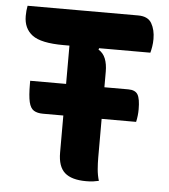

<svg xmlns="http://www.w3.org/2000/svg" viewBox="-51 -746 703 799"><g transform="rotate(5 300.0 -347.0)"><path d="M391 0Q378 3 366.5 4.5Q355 6 338 6Q277 6 248.5 -19.5Q220 -45 220 -103V-258H135Q111 -258 96.5 -267Q82 -276 76 -301.5Q70 -327 70 -377V-390H220V-550H195Q101 -550 64.5 -577.5Q28 -605 28 -657Q28 -680 32 -700H494Q535 -700 550.5 -673Q566 -646 566 -608Q566 -591 563.5 -576Q561 -561 558 -550H344L342 -544Q362 -532 371 -509.5Q380 -487 380 -455V-390H480Q509 -390 519.5 -372.5Q530 -355 530 -311Q530 -284 524 -258H380V-96Q380 -73 382 -48Q384 -23 391 0Z"/></g></svg>

Font: Recursive Mn Csl St XBd
Style: Regular
Weight: 800
Monospace: yes
Version: Version 1.079;hotconv 1.0.112;makeotfexe 2.5.65598; ttfautoh